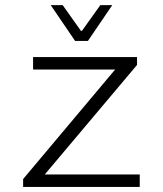

<svg xmlns="http://www.w3.org/2000/svg" viewBox="-20 -734 640 754"><path d="M274.9 -573.2 179.2 -713.9H226.1L297.9 -612.8H301.8L374 -713.9H420.9L325.2 -573.2ZM70.8 0V-30.8L432.1 -460.9H109.9V-509.8H518.1V-479L155.8 -48.8H528.8V0Z"/></svg>

Font: Office Code Pro Light
Style: Regular
Weight: 300
Designer: Nathan Rutzky & Paul D. Hunt
Foundry: Adobe Systems Incorporated
Version: Version 1.004;PS 001.004;hotconv 1.0.70;makeotf.lib2.5.58329